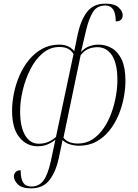

<svg xmlns="http://www.w3.org/2000/svg" viewBox="-20 -790 752 1050"><path d="M150 240Q99 240 77.5 218Q56 196 56 175Q56 160 66 150.5Q76 141 93 141Q93 188 107 209Q121 230 151 230Q194 230 218 197Q242 164 258 91L283 -26Q263 -10 239.5 0Q216 10 186 10Q126 10 86 -39Q46 -88 46 -185Q46 -230 56 -279.5Q66 -329 86.5 -376.5Q107 -424 138 -462Q169 -500 210.5 -523Q252 -546 305 -546Q357 -546 386 -510L406 -607Q423 -683 457.5 -726.5Q492 -770 556 -770Q607 -770 629 -749Q651 -728 651 -708Q651 -673 613 -673Q613 -760 556 -760Q510 -760 487.5 -723Q465 -686 450 -621L423 -506Q444 -528 468.5 -537Q493 -546 518 -546Q559 -546 592.5 -526Q626 -506 646 -463Q666 -420 666 -349Q666 -306 657 -257Q648 -208 628.5 -161.5Q609 -115 579 -77Q549 -39 507.5 -16Q466 7 412 7Q388 7 364 0Q340 -7 322 -24L302 73Q286 148 251 194Q216 240 150 240ZM192 -4Q220 -4 243 -13.5Q266 -23 286 -41L382 -494Q373 -511 354.5 -522Q336 -533 305 -533Q254 -533 214 -499.5Q174 -466 146.5 -412Q119 -358 104.5 -297Q90 -236 90 -182Q90 -96 117.5 -50Q145 -4 192 -4ZM406 -5Q451 -5 486 -28Q521 -51 547 -89Q573 -127 589.5 -173Q606 -219 614 -265.5Q622 -312 622 -352Q622 -442 592.5 -487Q563 -532 513 -532Q487 -532 463.5 -522.5Q440 -513 421 -488L327 -37Q352 -5 406 -5Z"/></svg>

Font: Noto Serif Display ExtraLight
Style: Italic
Weight: 200
Italic angle: -12°
Designer: Monotype Design Team
Foundry: Monotype Imaging Inc.
Version: Version 2.009